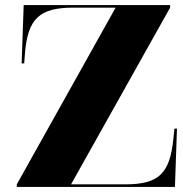

<svg xmlns="http://www.w3.org/2000/svg" viewBox="-20 -734 717 754"><path d="M46 0H667L675 -229H665L661 -190C647 -53 605 -10 471 -10H259L648 -704V-714H73L65 -485H75L78 -524C89 -661 135 -704 268 -704H434L46 -10Z"/></svg>

Font: Noto Serif Display Black
Style: Regular
Weight: 900
Designer: Monotype Design Team
Foundry: Monotype Imaging Inc.
Version: Version 2.009